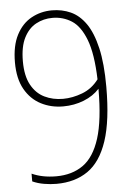

<svg xmlns="http://www.w3.org/2000/svg" viewBox="-54 -790 584 840"><g transform="rotate(-5 238.0 -370.0)"><path d="M206 -749Q250 -749 287.8 -732Q325.5 -715 353.8 -674.8Q382 -634.5 398 -566Q414 -497.5 414 -395Q414 -247 384.5 -158.2Q355 -69.5 298.2 -30.2Q241.5 9 160 9Q133 9 105.5 4.2Q78 -0.5 55 -11V-45Q101.5 -24 162 -24Q231.5 -24 280 -58.2Q328.5 -92.5 353.8 -172.2Q379 -252 379 -388V-389.5Q352 -359.5 309.8 -342.8Q267.5 -326 219 -326Q165.5 -326 121.5 -348.8Q77.5 -371.5 51.2 -418Q25 -464.5 25 -536Q25 -609 49.5 -656.2Q74 -703.5 115.2 -726.2Q156.5 -749 206 -749ZM221 -359Q263 -359 306.2 -375.5Q349.5 -392 378.5 -431Q375 -543.5 351.2 -605.5Q327.5 -667.5 289.5 -691.8Q251.5 -716 205 -716Q166 -716 133 -698.2Q100 -680.5 80 -641.2Q60 -602 60 -538Q60 -473.5 81.8 -434Q103.5 -394.5 140 -376.8Q176.5 -359 221 -359Z"/></g></svg>

Font: Encode Sans Condensed Condensed Thin
Style: Regular
Weight: 100
Width: 3
Designer: Multiple Designers
Foundry: Impallari Type
Version: Version 3.000; ttfautohint (v1.8.3) -l 8 -r 50 -G 200 -x 14 